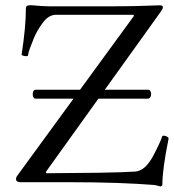

<svg xmlns="http://www.w3.org/2000/svg" viewBox="-20 -687 656 724"><path d="M572.3 12.7Q567.9 11.2 558.1 10.3Q503.9 5.9 422.6 2.9Q341.3 0 235.8 0H57.6Q40.5 0 40.5 -11.7Q40.5 -18.6 45.4 -24.9L485.4 -627.4L482.4 -631.3H191.4Q177.7 -631.3 165.3 -624Q152.8 -616.7 141.6 -601.6Q120.1 -572.8 106.9 -541.5Q106 -539.1 105 -536.1Q97.7 -518.1 92.8 -504.9Q87.9 -491.7 85.4 -478Q85 -475.1 78.9 -475.1Q72.8 -475.1 66.9 -477.1Q61 -479 61.5 -481.4Q77.6 -585.4 77.6 -654.8Q77.6 -662.1 82 -664.8Q86.4 -667.5 95.7 -667.5Q118.2 -665.5 136.7 -664.3Q155.3 -663.1 167.5 -663.1H402.3Q488.3 -663.1 582 -667Q594.2 -667 594.2 -660.2Q594.2 -653.8 587.4 -644.5L152.8 -38.6L154.8 -33.7Q263.2 -34.2 353.8 -35.6Q444.3 -37.1 488.8 -40Q508.3 -41 525.4 -55.9Q542.5 -70.8 557.6 -99.1Q571.3 -125 579.8 -143.6Q588.4 -162.1 591.3 -171.9Q592.3 -175.8 598.6 -175.3Q605 -174.8 610.6 -171.4Q616.2 -168 615.7 -164.1Q592.3 -49.3 592.3 8.3Q592.3 11.7 590.6 13.4Q588.9 15.1 585 16.1Q578.6 14.6 572.3 12.7ZM114.3 -348.6H539.1Q545.9 -348.6 548.6 -340.1Q551.3 -331.5 548.1 -323.2Q544.9 -314.9 537.1 -314.9H114.3Q107.4 -314.9 104.7 -323.5Q102.1 -332 104.7 -340.3Q107.4 -348.6 114.3 -348.6Z"/></svg>

Font: Junicode Two Beta VF
Style: Regular
Weight: 400
Designer: Peter S. Baker
Foundry: Briery Creek Software
Version: Version 1.031 beta; ttfautohint (v1.8.1.43-b0c9)